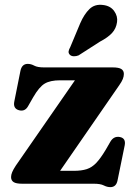

<svg xmlns="http://www.w3.org/2000/svg" viewBox="-20 -755 552 789"><path d="M469.5 -404 227 -53H283Q315 -53 336.5 -60Q358 -67 375.8 -85.8Q393.5 -104.5 415 -140.5L434 -173.5Q448 -196.5 472.5 -192Q498 -187 492.5 -158L463 -13.5Q457.5 14 433.5 14Q420 14 406.5 7Q393 0 365.5 0H71.5Q46 0 35.8 -6.8Q25.5 -13.5 25.5 -27.5Q25.5 -36.5 30 -47.5Q34.5 -58.5 45 -74.5L288 -425H226.5Q186.5 -425 163.8 -411.5Q141 -398 116.5 -355.5L95 -318Q82 -295.5 58 -302Q32.5 -309 39 -339L64 -464Q70 -492.5 94 -492.5Q107.5 -492.5 120.8 -485.2Q134 -478 161 -478H443Q468.5 -478 478.8 -471.2Q489 -464.5 489 -451Q489 -441.5 484.8 -430.5Q480.5 -419.5 469.5 -404ZM309.5 -659Q326 -697 347.8 -718Q369.5 -739 403.5 -734.5Q434 -731 449.2 -709.5Q464.5 -688 461 -664.5Q457.5 -638 440.5 -619.5Q423.5 -601 391 -584L303 -527.5Q293.5 -523.5 283.5 -523.8Q273.5 -524 267.5 -529.5Q260.5 -536.5 262 -544.5Q263.5 -552.5 268.5 -561Z"/></svg>

Font: Fraunces 9pt
Style: Bold
Weight: 700
Version: Version 1.000;[b76b70a41]